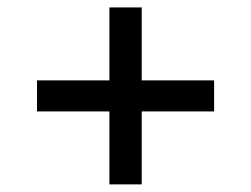

<svg xmlns="http://www.w3.org/2000/svg" viewBox="-20 -538 672 514"><path d="M272.9 -44.4V-518.1H359.4V-44.4ZM79.1 -239.7V-322.8H553.2V-239.7Z"/></svg>

Font: Inter Cardless Display
Style: Regular
Weight: 400
Designer: Rasmus Andersson
Foundry: rsms
Version: Version 4.001;git-9221beed3